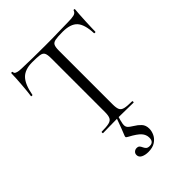

<svg xmlns="http://www.w3.org/2000/svg" viewBox="-264 -770 1162 1162"><g transform="rotate(-45 317.0 -189.5)"><path d="M188.4 -606.8Q125.8 -606.8 94.5 -574.7Q63.2 -542.6 49.4 -466.2Q49.2 -464 43.4 -464.1Q37.6 -464.2 37.6 -466.4Q39.6 -478.8 42 -502.3Q44.4 -525.8 46.5 -553Q48.6 -580.2 50.1 -605.4Q51.6 -630.6 51.6 -647Q51.6 -652 57.5 -652Q63.4 -652 63.4 -647Q63.4 -637 73.1 -632.5Q82.8 -628 95.5 -626.5Q108.2 -625 117.2 -625Q203.2 -622 318.2 -622Q389 -622 430.6 -623.5Q472.2 -625 511.2 -625Q544.8 -625 563.3 -629.5Q581.8 -634 586.8 -650Q587.8 -654 592.9 -654Q598 -654 598 -650Q596.8 -634.8 594.9 -609.1Q593 -583.4 591.9 -555.1Q590.8 -526.8 589.8 -502.7Q588.8 -478.6 588.8 -466.4Q588.8 -464.2 583 -464.2Q577.2 -464.2 577 -466.4Q574 -543.8 544.9 -575.3Q515.8 -606.8 448.8 -606.8Q407.2 -606.8 386.3 -602.9Q365.4 -599 358.7 -585.6Q352 -572.2 352 -542V-81Q352 -52 358.8 -37Q365.6 -22 386.3 -17Q407 -12 449.4 -12Q451.6 -12 451.6 -6Q451.6 0 449.4 0Q423 0 390 -1Q357 -2 318.2 -2Q281.4 -2 248.4 -1Q215.4 0 188 0Q185.8 0 185.8 -6Q185.8 -12 188 -12Q229.4 -12 250.6 -17Q271.8 -22 279.1 -37Q286.4 -52 286.4 -81V-544Q286.4 -574 279.3 -587.3Q272.2 -600.6 251 -603.7Q229.8 -606.8 188.4 -606.8ZM328.2 -18.2Q315.2 23 311.8 43.9Q308.4 64.8 317.8 76Q327.2 87.2 351.2 101.6Q372.2 113.8 388.8 131.7Q405.4 149.6 405.4 178.8Q405.4 200.4 395 222.4Q384.6 244.4 361.7 259.7Q338.8 275 301.8 275Q274.6 275 255.9 265.5Q237.2 256 237.2 236.6Q237.2 223.4 246.4 215.3Q255.6 207.2 267.6 207.2Q281.4 207.2 287.4 214.3Q293.4 221.4 297.6 231.1Q301.8 240.8 309.1 247.9Q316.4 255 333 255Q367 255 367 217.4Q367 191.4 348.6 170.8Q330.2 150.2 281.6 124.2Q268.2 117.2 267.1 112.8Q266 108.4 272.6 93.8Q280.8 74.4 286.4 58.9Q292 43.4 298.8 25.6Q305.6 7.8 315 -19.2Z"/></g></svg>

Font: Cormorant Garamond Light
Style: Regular
Weight: 300
Designer: Christian Thalmann (Catharsis Fonts)
Foundry: Catharsis Fonts
Version: Version 4.001